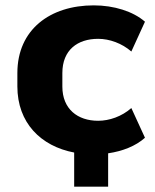

<svg xmlns="http://www.w3.org/2000/svg" viewBox="-20 -570 582 723"><path d="M387.2 132.8V7.3C440.9 -0.5 491.2 -20 525.9 -51.3L474.6 -163.1C438.5 -131.3 391.6 -115.2 349.6 -115.2C272.5 -115.2 214.8 -159.2 214.8 -244.1V-294.9C214.8 -381.8 272 -423.8 349.6 -423.8C392.6 -423.8 439.5 -406.7 474.6 -376L525.9 -488.3C481 -527.3 409.2 -549.8 333 -549.8C168.9 -549.8 45.4 -459 45.4 -294.9V-244.6C45.4 -107.9 133.3 -19.5 259.3 4.4V132.8Z"/></svg>

Font: Winston ExtraBold
Style: Regular
Weight: 800
Designer: Vernon Adams, Kim Jin-seong, David Berlow, Cristiano Sobral
Foundry: The Winston Project Authors
Version: Version 3.004